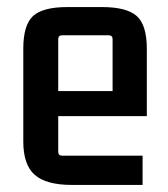

<svg xmlns="http://www.w3.org/2000/svg" viewBox="-20 -518 476 544"><path d="M384 6H184Q111 6 78.5 -22.5Q46 -51 46 -117V-380Q46 -447 73.5 -472.5Q101 -498 171 -498H269Q339 -498 367.5 -472.5Q396 -447 396 -380V-189H145V-88Q145 -77 156 -77H384ZM156 -418Q145 -418 145 -407V-260H299V-407Q299 -418 288 -418Z"/></svg>

Font: Gemunu Libre SemiBold
Style: Regular
Weight: 600
Designer: Puspanada Ekanayake, Sola Matas, Pathum Egodawatta, Kosala Senevirathne
Foundry: mooniak
Version: Version 1.100